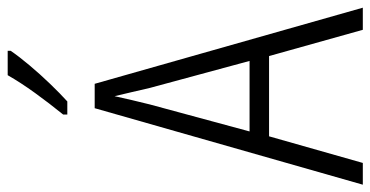

<svg xmlns="http://www.w3.org/2000/svg" viewBox="-258 -730 987 512"><g transform="rotate(-90 236.0 -473.5)"><path d="M413 0 343 -250H129L58 0H0L204 -715H269L472 0ZM258 -568Q253 -591 247 -615.5Q241 -640 236 -662Q231 -639 225.5 -615.5Q220 -592 214 -568L142 -302H330ZM357 -939Q342 -917 318.5 -889Q295 -861 269 -834Q243 -807 222 -788H187V-799Q217 -836 244.5 -874Q272 -912 292 -947H357Z"/></g></svg>

Font: Noto Sans Georgian Condensed Light
Style: Regular
Weight: 300
Width: 3
Designer: Monotype Design Team, Akaki Razmadze
Foundry: Google LLC
Version: Version 2.005; ttfautohint (v1.8.4.7-5d5b)